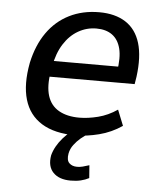

<svg xmlns="http://www.w3.org/2000/svg" viewBox="-51 -551 663 793"><g transform="rotate(5 280.5 -154.5)"><path d="M275 9Q188 9 134.5 -24Q81 -57 62.5 -120Q44 -183 61 -273Q77 -347 113.5 -399Q150 -451 205 -478.5Q260 -506 329 -506Q395 -506 438.5 -478Q482 -450 499 -394Q516 -338 505 -254L500 -223H128L139 -289H444L423 -267Q433 -327 423.5 -364Q414 -401 388.5 -419.5Q363 -438 323 -438Q283 -438 248 -418Q213 -398 188.5 -359.5Q164 -321 154 -265L150 -244Q140 -183 152.5 -143.5Q165 -104 199 -84.5Q233 -65 284 -65Q320 -65 361.5 -75.5Q403 -86 441 -112L467 -47Q423 -17 372 -4Q321 9 275 9ZM271 197Q223 197 198.5 171.5Q174 146 182 100Q192 62 223 26.5Q254 -9 301 -35L327 0Q313 7 297.5 20Q282 33 269.5 49.5Q257 66 253 86Q248 114 260 126Q272 138 293 138Q304 138 316 135Q328 132 343 127L347 180Q332 188 313.5 192.5Q295 197 271 197Z"/></g></svg>

Font: Nunito Sans 7pt SemiCondensed Medium
Style: Italic
Weight: 500
Width: 4
Italic angle: -9°
Designer: Vernon Adams
Foundry: Vernon Adams
Version: Version 3.101;gftools[0.9.27]